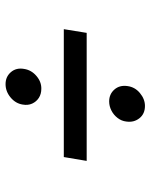

<svg xmlns="http://www.w3.org/2000/svg" viewBox="54 -626 537 684"><g transform="rotate(-90 322.0 -284.5)"><path d="M559.6 -325.2 546.4 -243.7H90.3L104 -325.2ZM286.1 -36.1Q257.8 -36.1 242.2 -55.9Q226.6 -75.7 230.5 -102.5Q232.4 -119.6 243.2 -133.5Q253.9 -147.5 269.5 -155.5Q285.2 -163.6 302.2 -163.6Q328.1 -163.6 344.5 -145Q360.8 -126.5 356.9 -98.6Q353.5 -71.8 332 -54Q310.5 -36.1 286.1 -36.1ZM347.2 -405.3Q328.6 -405.3 314.9 -414.1Q301.3 -422.9 294.4 -438Q287.6 -453.1 291 -471.7Q294.9 -497.1 316.4 -514.9Q337.9 -532.7 363.8 -532.7Q390.1 -532.7 406.5 -513.7Q422.9 -494.6 418 -466.8Q414.1 -440.9 393.1 -422.9Q372.1 -404.8 347.2 -405.3Z"/></g></svg>

Font: Inter 24pt
Style: Italic
Weight: 400
Italic angle: -9.3988°
Designer: Rasmus Andersson
Foundry: rsms
Version: Version 4.001;git-66647c0bb